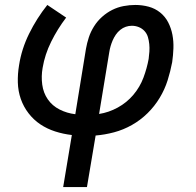

<svg xmlns="http://www.w3.org/2000/svg" viewBox="-20 -540 790 775"><path d="M235 215 270 5Q235 1 202.5 -9.5Q170 -20 143 -38Q116 -56 95.5 -82.5Q75 -109 64 -140.5Q53 -172 52 -207Q51 -242 57 -277Q67 -342 97.5 -404Q128 -466 171 -520L247 -469Q212 -423 186.5 -371.5Q161 -320 152 -266Q146 -232 150.5 -198.5Q155 -165 173 -139Q191 -113 220.5 -98Q250 -83 284 -79L327 -343Q331 -366 338.5 -389Q346 -412 359.5 -433.5Q373 -455 392 -472Q411 -489 433 -500Q455 -511 479 -515.5Q503 -520 526 -520Q554 -520 580 -513Q606 -506 626.5 -489.5Q647 -473 659 -449.5Q671 -426 676 -399.5Q681 -373 680 -345Q679 -317 675 -289Q668 -252 656.5 -215.5Q645 -179 624.5 -145Q604 -111 575.5 -83Q547 -55 512.5 -35.5Q478 -16 440.5 -6Q403 4 366 7L331 215ZM380 -80Q419 -86 455.5 -106Q492 -126 518.5 -157.5Q545 -189 559 -226.5Q573 -264 580 -302Q582 -317 583 -332Q584 -347 582.5 -362Q581 -377 577 -390.5Q573 -404 563.5 -414.5Q554 -425 540.5 -430.5Q527 -436 512 -436Q500 -436 488 -432Q476 -428 465.5 -419.5Q455 -411 447.5 -400Q440 -389 435 -377.5Q430 -366 426.5 -354Q423 -342 421 -329Z"/></svg>

Font: Iosevka Custom Medium
Style: Italic
Weight: 500
Italic angle: -9°
Designer: Belleve Invis
Foundry: Belleve Invis
Version: Version 27.0.1